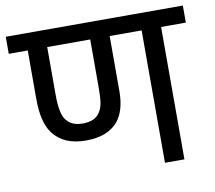

<svg xmlns="http://www.w3.org/2000/svg" viewBox="-72 -704 880 787"><g transform="rotate(-10 368.5 -311.0)"><path d="M634 -551H737V-622H0V-551H79V-352Q79 -298 88 -263Q97 -228 114 -205Q158 -146 251 -146Q341 -146 385 -198Q420 -242 420 -321V-551H553V0H634ZM249 -217Q200 -217 178 -251Q160 -279 160 -353V-551H339V-353Q339 -310 335.5 -288Q332 -266 321 -249Q301 -217 249 -217Z"/></g></svg>

Font: Noto Sans Devanagari
Style: Regular
Weight: 400
Designer: Jelle Bosma - Monotype Design Team
Foundry: Monotype Imaging Inc.
Version: Version 1.901